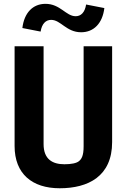

<svg xmlns="http://www.w3.org/2000/svg" viewBox="-20 -971 660 1000"><path d="M291 9.5C439 9.5 564 -52.5 564 -231V-730H415.5V-209C415.5 -158 404 -142 391 -131.5C378.5 -121 351 -115.5 315.5 -115.5C254 -115.5 207 -141 207 -220.5V-730H56V-210.5C56 -65.5 147.5 9.5 291 9.5ZM96.5 -825 191.5 -806.5C198 -847.5 218.5 -867.5 246.5 -867.5C296.5 -867.5 325.5 -803 402.5 -803C468.5 -803 514 -849.5 523.5 -929L428.5 -947.5C422 -906 401.5 -886.5 374 -886.5C323.5 -886.5 294 -951 217 -951C151 -951 106 -904.5 96.5 -825Z"/></svg>

Font: Monaspace Argon
Style: Bold
Weight: 700
Designer: Riley Cran & the Lettermatic Team
Foundry: Lettermatic
Version: Version 1.000 (Monaspace Argon)